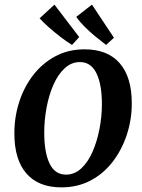

<svg xmlns="http://www.w3.org/2000/svg" viewBox="-20 -797 611 829"><path d="M245 12Q146 12 94 -48Q42 -108 42 -221Q42 -292 63 -357Q84 -422 123.5 -473Q163 -524 219 -554Q275 -584 345 -584Q445 -584 497 -524Q549 -464 549 -351Q549 -280 527.5 -215Q506 -150 466.5 -98.5Q427 -47 371 -17.5Q315 12 245 12ZM265 -43Q302 -43 331 -70Q360 -97 379.5 -141.5Q399 -186 409.5 -240Q420 -294 420 -348Q420 -432 396.5 -480.5Q373 -529 325 -529Q288 -529 259 -502Q230 -475 210.5 -430.5Q191 -386 181 -332Q171 -278 171 -224Q171 -139 194 -91Q217 -43 265 -43ZM472 -634 438 -603Q417 -619 392.5 -639Q368 -659 346 -681Q324 -703 309 -724L377 -777ZM322 -637 291 -603Q268 -617 242 -637Q216 -657 192 -678Q168 -699 151 -718L215 -777Z"/></svg>

Font: Yrsa SemiBold
Style: Italic
Weight: 600
Italic angle: -7.10001°
Version: Version 2.004